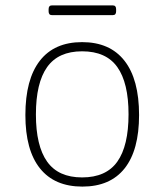

<svg xmlns="http://www.w3.org/2000/svg" viewBox="-20 -685 609 711"><path d="M285 6Q182 6 128 -61.5Q74 -129 74 -259Q74 -391 127.5 -460Q181 -529 284 -529Q387 -529 441 -460Q495 -391 495 -259Q495 -129 441.5 -61.5Q388 6 285 6ZM284 -28Q373 -28 414.5 -86.5Q456 -145 456 -262Q456 -378 414.5 -436.5Q373 -495 284 -495Q196 -495 154.5 -436.5Q113 -378 113 -261Q113 -145 154.5 -86.5Q196 -28 284 -28ZM172 -629Q160 -629 160 -643V-651Q160 -665 172 -665H398Q410 -665 410 -651V-643Q410 -629 398 -629Z"/></svg>

Font: Asap Thin
Style: Regular
Weight: 250
Designer: Pablo Cosgaya
Foundry: Omnibus-Type
Version: Version 3.001